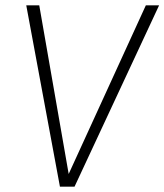

<svg xmlns="http://www.w3.org/2000/svg" viewBox="-20 -704 620 724"><path d="M580 -684 261 0H206L79 -684H128L239 -48L530 -684Z"/></svg>

Font: Fira Sans ExtraLight
Style: Italic
Weight: 275
Italic angle: -8°
Designer: Carrois Corporate & Edenspiekermann AG
Foundry: Carrois Corporate GbR & Edenspiekermann AG
Version: Version 4.203